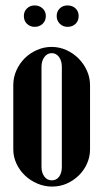

<svg xmlns="http://www.w3.org/2000/svg" viewBox="-20 -678 381 708"><path d="M170 -505Q199 -505 224.5 -493.5Q250 -482 269.5 -462.5Q289 -443 300.5 -417.5Q312 -392 312 -364V-127Q312 -100 301 -75Q290 -50 270.5 -31Q251 -12 226 -1Q201 10 172 10Q144 10 118 -1Q92 -12 72 -31Q52 -50 40.5 -75Q29 -100 29 -127V-364Q29 -393 40.5 -418.5Q52 -444 71 -463Q90 -482 116 -493.5Q142 -505 170 -505ZM171 -482Q154 -482 143.5 -467.5Q133 -453 133 -431V-63Q133 -41 143.5 -27Q154 -13 171 -13Q188 -13 198 -26.5Q208 -40 208 -63V-431Q208 -454 197.5 -468Q187 -482 171 -482ZM68 -619Q68 -636 79.5 -647Q91 -658 108 -658Q125 -658 137 -647Q149 -636 149 -619Q149 -601 137 -590Q125 -579 108 -579Q91 -579 79.5 -590Q68 -601 68 -619ZM189 -619Q189 -636 200.5 -647Q212 -658 229 -658Q247 -658 258.5 -647Q270 -636 270 -619Q270 -601 258.5 -590Q247 -579 229 -579Q212 -579 200.5 -590.5Q189 -602 189 -619Z"/></svg>

Font: Moniqa Extra Bold Narrow Heading
Style: Regular
Weight: 800
Width: 4
Designer: Rajesh Rajput
Foundry: Rajesh Rajput
Version: Version 1.000;December 15, 2022;FontCreator 14.0.0.2794 32-b